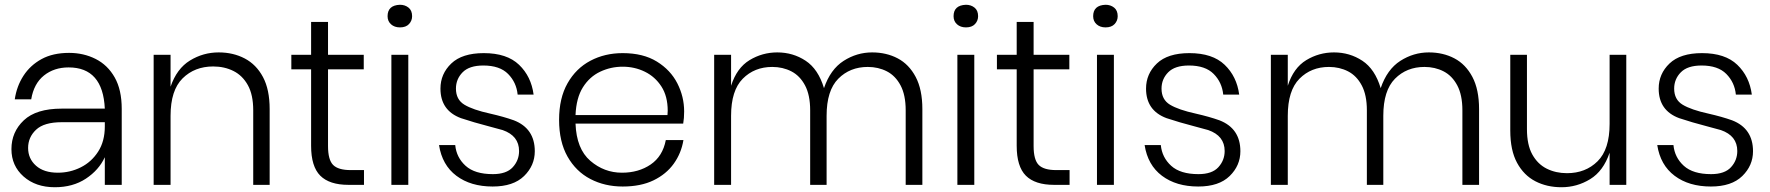

<svg xmlns="http://www.w3.org/2000/svg" viewBox="-20 -776 7431 806"><path d="M210 10Q130 10 79 -35Q28 -80 28 -150Q28 -222 80 -271Q132 -320 239 -320H420Q412 -493 268 -493Q207 -493 164.5 -459Q122 -425 111 -359H42Q50 -414 78.5 -458Q107 -502 154.5 -528Q202 -554 270 -554Q331 -554 381.5 -528.5Q432 -503 461.5 -451Q491 -399 491 -319V0H420V-116Q395 -62 340.5 -26Q286 10 210 10ZM223 -51Q274 -51 319 -73.5Q364 -96 392 -139.5Q420 -183 420 -245V-263H239Q165 -263 131.5 -231.5Q98 -200 98 -155Q98 -110 131 -80.5Q164 -51 223 -51Z M1112 0H1043V-313Q1043 -378 1020.5 -418.5Q998 -459 960 -478Q922 -497 875 -497Q797 -497 746.5 -447Q696 -397 696 -290V0H625V-546H696V-412Q722 -488 777.5 -522Q833 -556 898 -556Q959 -556 1007.5 -530.5Q1056 -505 1084 -452.5Q1112 -400 1112 -318Z M1508 0H1443Q1363 0 1324.5 -38.5Q1286 -77 1286 -164V-485H1203V-546H1286V-684H1357V-546H1507V-485H1357V-163Q1357 -105 1378.5 -83.5Q1400 -62 1452 -62H1508Z M1659 -661Q1636 -661 1621.5 -674Q1607 -687 1607 -708Q1607 -754 1659 -756Q1680 -756 1695 -744Q1710 -732 1710 -708Q1710 -689 1697 -675Q1684 -661 1659 -661ZM1694 0H1623V-546H1694Z M2048 7Q1956 7 1896 -38Q1836 -83 1823 -167H1891Q1896 -115 1934.5 -80Q1973 -45 2049 -45Q2106 -45 2132.5 -74Q2159 -103 2159 -142Q2159 -206 2090 -230L2031 -246Q1969 -262 1915 -280Q1829 -312 1829 -404Q1829 -466 1874.5 -509.5Q1920 -553 2011 -553Q2108 -553 2159 -504Q2210 -455 2220 -379H2153Q2148 -430 2113 -465.5Q2078 -501 2009 -501Q1950 -501 1922 -472.5Q1894 -444 1894 -404Q1894 -358 1929.5 -336.5Q1965 -315 2038 -299Q2095 -286 2137 -271Q2225 -237 2225 -141Q2225 -81 2180 -37Q2135 7 2048 7Z M2594 7Q2519 7 2458.5 -24.5Q2398 -56 2362.5 -118.5Q2327 -181 2327 -273Q2327 -364 2362.5 -426.5Q2398 -489 2458.5 -521Q2519 -553 2594 -553Q2680 -553 2737.5 -517.5Q2795 -482 2823.5 -426Q2852 -370 2852 -308Q2852 -280 2848 -257H2396Q2400 -151 2458 -101Q2516 -51 2591 -51Q2661 -51 2711.5 -85.5Q2762 -120 2775 -188H2849Q2840 -133 2808.5 -89Q2777 -45 2723.5 -19Q2670 7 2594 7ZM2782 -293 2783 -311Q2783 -372 2756.5 -413Q2730 -454 2687 -475Q2644 -496 2594 -496Q2544 -496 2499.5 -475Q2455 -454 2427 -409.5Q2399 -365 2396 -293Z M3852 0H3782V-313Q3782 -377 3760.5 -417.5Q3739 -458 3703 -476.5Q3667 -495 3623 -495Q3548 -495 3499 -445.5Q3450 -396 3450 -290V0H3381V-313Q3381 -377 3359.5 -417.5Q3338 -458 3302 -476.5Q3266 -495 3222 -495Q3147 -495 3098 -445.5Q3049 -396 3049 -290V0H2978V-546H3049V-416Q3073 -491 3126.5 -523.5Q3180 -556 3243 -556Q3309 -556 3362 -521Q3415 -486 3439 -406Q3466 -485 3521.5 -520.5Q3577 -556 3641 -556Q3701 -556 3748.5 -531Q3796 -506 3824 -453Q3852 -400 3852 -318Z M4035 -661Q4012 -661 3997.5 -674Q3983 -687 3983 -708Q3983 -754 4035 -756Q4056 -756 4071 -744Q4086 -732 4086 -708Q4086 -689 4073 -675Q4060 -661 4035 -661ZM4070 0H3999V-546H4070Z M4470 0H4405Q4325 0 4286.5 -38.5Q4248 -77 4248 -164V-485H4165V-546H4248V-684H4319V-546H4469V-485H4319V-163Q4319 -105 4340.5 -83.5Q4362 -62 4414 -62H4470Z M4621 -661Q4598 -661 4583.5 -674Q4569 -687 4569 -708Q4569 -754 4621 -756Q4642 -756 4657 -744Q4672 -732 4672 -708Q4672 -689 4659 -675Q4646 -661 4621 -661ZM4656 0H4585V-546H4656Z M5010 7Q4918 7 4858 -38Q4798 -83 4785 -167H4853Q4858 -115 4896.5 -80Q4935 -45 5011 -45Q5068 -45 5094.5 -74Q5121 -103 5121 -142Q5121 -206 5052 -230L4993 -246Q4931 -262 4877 -280Q4791 -312 4791 -404Q4791 -466 4836.5 -509.5Q4882 -553 4973 -553Q5070 -553 5121 -504Q5172 -455 5182 -379H5115Q5110 -430 5075 -465.5Q5040 -501 4971 -501Q4912 -501 4884 -472.5Q4856 -444 4856 -404Q4856 -358 4891.5 -336.5Q4927 -315 5000 -299Q5057 -286 5099 -271Q5187 -237 5187 -141Q5187 -81 5142 -37Q5097 7 5010 7Z M6189 0H6119V-313Q6119 -377 6097.5 -417.5Q6076 -458 6040 -476.5Q6004 -495 5960 -495Q5885 -495 5836 -445.5Q5787 -396 5787 -290V0H5718V-313Q5718 -377 5696.5 -417.5Q5675 -458 5639 -476.5Q5603 -495 5559 -495Q5484 -495 5435 -445.5Q5386 -396 5386 -290V0H5315V-546H5386V-416Q5410 -491 5463.5 -523.5Q5517 -556 5580 -556Q5646 -556 5699 -521Q5752 -486 5776 -406Q5803 -485 5858.5 -520.5Q5914 -556 5978 -556Q6038 -556 6085.5 -531Q6133 -506 6161 -453Q6189 -400 6189 -318Z M6535 10Q6474 10 6425.5 -15Q6377 -40 6348.5 -92.5Q6320 -145 6320 -228V-546H6390V-234Q6390 -168 6412.5 -127.5Q6435 -87 6473 -68Q6511 -49 6558 -49Q6636 -49 6686.5 -99Q6737 -149 6737 -256V-546H6807V0H6737V-135Q6711 -58 6655.5 -24Q6600 10 6535 10Z M7162 7Q7070 7 7010 -38Q6950 -83 6937 -167H7005Q7010 -115 7048.5 -80Q7087 -45 7163 -45Q7220 -45 7246.5 -74Q7273 -103 7273 -142Q7273 -206 7204 -230L7145 -246Q7083 -262 7029 -280Q6943 -312 6943 -404Q6943 -466 6988.5 -509.5Q7034 -553 7125 -553Q7222 -553 7273 -504Q7324 -455 7334 -379H7267Q7262 -430 7227 -465.5Q7192 -501 7123 -501Q7064 -501 7036 -472.5Q7008 -444 7008 -404Q7008 -358 7043.5 -336.5Q7079 -315 7152 -299Q7209 -286 7251 -271Q7339 -237 7339 -141Q7339 -81 7294 -37Q7249 7 7162 7Z"/></svg>

Font: Ulagadi Sans Light
Style: Regular
Weight: 300
Designer: Ninad Kale (Devanagari), Jonny Pinhorn (Latin)
Foundry: Indian Type Foundry
Version: Version 3.01;March 29, 2020;FontCreator 12.0.0.2522 64-bit; 